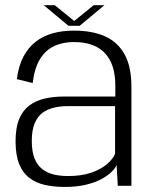

<svg xmlns="http://www.w3.org/2000/svg" viewBox="-20 -716 588 740"><path d="M229.5 4.5Q275.5 4.5 310.2 -3.8Q345 -12 369.8 -25.2Q394.5 -38.5 409.2 -52.8Q424 -67 429.5 -79.5L434 0H486.5V-381.5Q486.5 -459 460.2 -506.5Q434 -554 384.8 -576Q335.5 -598 265 -598Q221 -598 183.5 -587.8Q146 -577.5 117.5 -555.2Q89 -533 70.2 -497.5Q51.5 -462 45 -411L106 -396Q112.5 -452.5 133.5 -487.2Q154.5 -522 188 -538Q221.5 -554 265 -554Q314.5 -554 350 -536.5Q385.5 -519 405 -481.5Q424.5 -444 424.5 -383.5V-344H227Q186 -344 151.8 -336Q117.5 -328 92.2 -308.8Q67 -289.5 53.5 -256.2Q40 -223 40 -171.5Q40 -118.5 53.8 -84.2Q67.5 -50 93 -30.5Q118.5 -11 153.2 -3.2Q188 4.5 229.5 4.5ZM242 -37.5Q213.5 -37.5 188.2 -43.2Q163 -49 143.5 -63.8Q124 -78.5 113.2 -105Q102.5 -131.5 102.5 -173.5Q102.5 -214.5 113.8 -241Q125 -267.5 144.2 -281.5Q163.5 -295.5 188.5 -301.2Q213.5 -307 241 -307H423.5V-123.5Q415.5 -103.5 392.5 -83.5Q369.5 -63.5 331.8 -50.5Q294 -37.5 242 -37.5ZM244 -616.5H287L382.5 -696H341L266 -635L191 -696H148.5Z"/></svg>

Font: Anybody Thin Light
Style: Regular
Weight: 300
Version: Version 1.113;gftools[0.9.25]